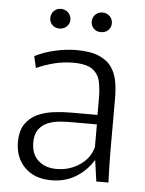

<svg xmlns="http://www.w3.org/2000/svg" viewBox="-51 -736 597 789"><g transform="rotate(5 247.0 -341.5)"><path d="M190 11Q120 11 80 -29.5Q40 -70 40 -133Q40 -180 59 -208Q78 -236 108.5 -250Q139 -264 175.5 -268.5Q212 -273 246 -273H356V-343Q356 -379 349.5 -410Q343 -441 318 -459.5Q293 -478 238 -478Q197 -478 158.5 -468Q120 -458 87 -443L76 -491Q115 -511 161 -521Q207 -531 247 -531Q306 -531 341 -515.5Q376 -500 393.5 -474Q411 -448 416.5 -415Q422 -382 422 -345V-130Q422 -101 423 -65Q424 -29 425 0H375L363 -86H361Q336 -44 292 -16.5Q248 11 190 11ZM208 -37Q260 -37 302.5 -65.5Q345 -94 357 -140V-234H253Q231 -234 205 -232Q179 -230 156 -221Q133 -212 118 -192Q103 -172 103 -137Q103 -90 131.5 -63.5Q160 -37 208 -37ZM169 -613Q151 -613 139.5 -624.5Q128 -636 128 -653Q128 -670 139.5 -682Q151 -694 169 -694Q187 -694 199 -682Q211 -670 211 -653Q211 -636 199 -624.5Q187 -613 169 -613ZM340 -613Q322 -613 310.5 -624.5Q299 -636 299 -653Q299 -670 310.5 -682Q322 -694 340 -694Q358 -694 370 -682Q382 -670 382 -653Q382 -636 370 -624.5Q358 -613 340 -613Z"/></g></svg>

Font: Murecho Light
Style: Regular
Weight: 300
Designer: Neil Summerour
Foundry: Positype
Version: Version 1.010; ttfautohint (v1.8.3)